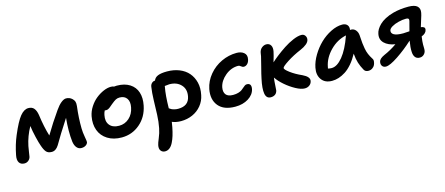

<svg xmlns="http://www.w3.org/2000/svg" viewBox="-51 -1099 4497 1940"><g transform="rotate(-15 2198.0 -129.0)"><path d="M89.8 11.2Q51.3 11.2 34.4 -15.6Q17.6 -42.5 27.8 -91.8Q47.9 -196.3 85.9 -286.1Q141.1 -417 182.9 -468Q224.6 -519 270 -519Q308.6 -519 328.6 -494.6Q348.6 -470.2 356 -424.8Q373.5 -294.9 403.8 -196.8Q474.1 -315.4 550.8 -423.8Q581.5 -468.3 610.8 -491.7Q640.1 -515.1 663.1 -515.1Q699.2 -515.1 725.1 -491.2Q741.2 -476.6 747.3 -459.2Q753.4 -441.9 750 -411.1Q734.9 -292 736.8 -182.1Q737.3 -140.1 746.3 -91.3Q755.4 -42.5 753.9 -33.2Q749.5 -14.2 730.7 -2.2Q711.9 9.8 685.1 9.8Q656.7 9.8 637.2 -12.7Q617.7 -35.2 611.8 -76.2Q599.1 -185.1 612.8 -325.2Q511.7 -169.9 460 -79.1Q429.2 -29.8 386.2 -29.8Q347.2 -29.8 328.4 -51.3Q309.6 -72.8 293.9 -119.1Q282.2 -150.4 266.1 -217.3Q250 -284.2 243.2 -338.9Q192.4 -248 171.9 -148.9Q167 -122.6 161.6 -86.7Q156.2 -50.8 154.8 -43Q150.4 -20 132.3 -4.4Q114.3 11.2 89.8 11.2Z M1107.9 12.2Q1021 12.2 960.2 -25.9Q899.4 -64 875.5 -128.9Q851.6 -193.8 866.7 -273.9Q876.5 -324.2 906 -369.6Q935.5 -415 973.6 -445.3Q1011.7 -475.6 1053.2 -493.4Q1094.7 -511.2 1130.9 -511.2Q1148.9 -511.2 1165 -504.9Q1182.6 -506.8 1191.9 -506.8Q1272.9 -506.8 1326.7 -472.4Q1380.4 -438 1399.4 -378.4Q1418.5 -318.8 1402.8 -242.2Q1379.9 -127.4 1297.9 -57.6Q1215.8 12.2 1107.9 12.2ZM995.1 -252.9Q981.4 -187 1013.2 -147.9Q1044.9 -108.9 1111.8 -108.9Q1172.4 -108.9 1217.3 -149.2Q1262.2 -189.5 1274.9 -255.9Q1287.1 -314 1263.2 -348.9Q1239.3 -383.8 1188 -383.8Q1164.6 -383.8 1146.7 -374Q1128.9 -364.3 1099.1 -339.8Q1092.8 -335 1081.1 -324.7Q1069.3 -314.5 1064.9 -311.3Q1060.5 -308.1 1052.5 -303Q1044.4 -297.9 1037.6 -296.4Q1030.8 -294.9 1022 -294.9Q1016.6 -294.9 1010.7 -296.9Q999.5 -276.4 995.1 -252.9Z M1493.7 261.2Q1465.8 261.2 1449.7 240.5Q1433.6 219.7 1441.4 182.1Q1445.3 161.6 1464.8 115.7Q1484.4 69.8 1494.6 19Q1507.3 -43.9 1510.3 -118.2Q1513.2 -192.4 1515.1 -269.3Q1517.1 -346.2 1526.4 -405.8Q1529.8 -428.2 1544.7 -442.1Q1559.6 -456.1 1578.6 -456.1Q1590.3 -487.3 1624 -500.7Q1657.7 -514.2 1718.8 -514.2Q1789.6 -514.2 1847.2 -491Q1904.8 -467.8 1941.2 -425.5Q1977.5 -383.3 1992.2 -324.5Q2006.8 -265.6 1991.7 -193.8Q1980 -133.8 1942.1 -87.6Q1904.3 -41.5 1848.6 -16.8Q1793 7.8 1728.5 7.8Q1675.3 7.8 1634.8 -9.8Q1632.3 12.2 1625.5 45.9Q1616.2 92.8 1605.2 128.7Q1594.2 164.6 1578.6 196Q1563 227.5 1541.5 244.4Q1520 261.2 1493.7 261.2ZM1658.7 -368.2Q1642.6 -288.1 1640.6 -149.9Q1653.8 -140.6 1662.6 -135.7Q1671.4 -130.9 1690.7 -125.5Q1710 -120.1 1732.4 -120.1Q1841.3 -120.1 1859.4 -214.8Q1874 -288.6 1829.8 -335.7Q1785.6 -382.8 1708.5 -382.8Q1704.6 -382.8 1659.7 -377.9Q1659.7 -371.1 1658.7 -368.2Z M2296.4 8.8Q2175.8 8.8 2120.8 -58.3Q2065.9 -125.5 2086.4 -231.9Q2102.5 -312 2156.7 -377Q2210.9 -441.9 2287.4 -477.5Q2363.8 -513.2 2446.3 -513.2Q2494.1 -513.2 2522.9 -489Q2551.8 -464.8 2542.5 -420.9Q2537.1 -391.6 2520.3 -375.2Q2503.4 -358.9 2483.4 -358.9Q2468.3 -358.9 2455.1 -370.8Q2441.9 -382.8 2428.2 -382.8Q2354 -382.8 2292.2 -331.3Q2230.5 -279.8 2217.3 -213.9Q2208.5 -167 2229.7 -139.4Q2251 -111.8 2305.2 -111.8Q2335.9 -111.8 2359.6 -118.9Q2383.3 -126 2397 -136Q2410.6 -146 2421.4 -156Q2432.1 -166 2442.6 -173.1Q2453.1 -180.2 2464.4 -180.2Q2514.2 -180.2 2503.4 -120.1Q2490.7 -62.5 2433.1 -26.9Q2375.5 8.8 2296.4 8.8Z M2666.5 9.8Q2620.1 9.8 2610.8 -43.7Q2601.6 -97.2 2623.5 -196.8Q2631.8 -238.8 2651.6 -313.5Q2671.4 -388.2 2677.2 -416Q2678.2 -421.9 2683.1 -452.1Q2689.5 -483.9 2711.7 -501.5Q2733.9 -519 2758.3 -519Q2790.5 -519 2805.2 -494.1Q2819.8 -469.2 2811.5 -429.2Q2805.7 -398.4 2783.2 -324.2Q2809.6 -349.1 2849.4 -380.1Q2889.2 -411.1 2938 -443.4Q2986.8 -475.6 3038.1 -497.3Q3089.4 -519 3125.5 -519Q3150.4 -519 3163.8 -500.2Q3177.2 -481.4 3173.3 -459Q3169.9 -434.6 3144 -413.3Q3118.2 -392.1 3080.1 -376Q2997.1 -340.8 2933.3 -299.3Q2869.6 -257.8 2867.2 -243.2Q2863.3 -228 2913.3 -190.7Q2963.4 -153.3 3032.2 -123Q3104 -88.9 3097.2 -46.9Q3092.8 -20.5 3072 -4.2Q3051.3 12.2 3021.5 12.2Q2982.9 12.2 2927.2 -18.3Q2871.6 -48.8 2823.7 -90.6Q2775.9 -132.3 2751.5 -168.9Q2751 -169.9 2749.3 -171.9Q2747.6 -173.8 2747.1 -174.8Q2741.7 -135.3 2739.7 -93Q2737.8 -50.8 2736.3 -43Q2730.5 -16.6 2712.2 -3.4Q2693.8 9.8 2666.5 9.8Z M3308.1 9.8Q3234.4 9.8 3198.7 -39.6Q3163.1 -88.9 3178.2 -163.1Q3190.4 -225.1 3228.5 -288.6Q3266.6 -352.1 3317.6 -401.4Q3368.7 -450.7 3431.2 -481.9Q3493.7 -513.2 3551.3 -513.2Q3585 -513.2 3602.8 -493.4Q3620.6 -473.6 3614.3 -439.9Q3617.2 -440.9 3624 -440.9Q3653.8 -440.9 3672.9 -418.5Q3691.9 -396 3694.3 -363.8Q3694.8 -358.4 3695.3 -348.6Q3698.2 -301.3 3700.7 -278.1Q3703.1 -254.9 3709.2 -220.9Q3715.3 -187 3727.1 -159.4Q3738.8 -131.8 3757.3 -103Q3767.6 -89.8 3765.6 -71Q3763.7 -52.2 3755.9 -34.9Q3748 -17.6 3729.7 -5.4Q3711.4 6.8 3688.5 6.8Q3655.3 6.8 3642.1 -19Q3619.1 -60.1 3606.2 -100.8Q3593.3 -141.6 3588.4 -199.2Q3557.6 -142.6 3521.5 -100.6Q3485.4 -58.6 3448.7 -35.4Q3412.1 -12.2 3377.4 -1.2Q3342.8 9.8 3308.1 9.8ZM3302.2 -141.1Q3300.3 -133.8 3298.3 -121.1Q3316.9 -116.2 3336.4 -116.2Q3393.6 -116.2 3452.9 -188.5Q3512.2 -260.7 3559.1 -394L3561 -397.9Q3465.8 -377.9 3392.8 -304Q3319.8 -230 3302.2 -141.1Z M3871.1 11.2Q3845.2 11.2 3832.3 -6.6Q3819.3 -24.4 3824.7 -50.8Q3830.6 -82 3883.8 -106Q3953.1 -135.3 4020 -182.1Q3946.8 -193.8 3907.7 -232.2Q3868.7 -270.5 3880.9 -328.1Q3884.8 -350.1 3897.9 -372.6Q3911.1 -395 3934.3 -418.2Q3957.5 -441.4 3996.6 -462.2Q4035.6 -482.9 4085 -496.1Q4157.2 -515.1 4243.2 -515.1Q4309.1 -515.1 4335.9 -490.5Q4362.8 -465.8 4354 -420.9Q4351.1 -402.3 4335 -354Q4318.8 -305.7 4313 -282.2Q4334.5 -279.8 4345 -271.2Q4355.5 -262.7 4352.1 -244.1Q4345.7 -208.5 4296.9 -189.9Q4289.1 -136.7 4289.1 -106Q4289.1 -99.6 4289.6 -83.7Q4290 -67.9 4289.8 -58.1Q4289.6 -48.3 4288.1 -42Q4284.2 -20 4266.8 -3.9Q4249.5 12.2 4224.1 12.2Q4192.9 12.2 4176.8 -8.3Q4160.6 -28.8 4159.2 -64Q4156.2 -109.4 4168 -178.2H4163.1L4164.1 -176.8Q4087.9 -106.4 4000 -47.6Q3912.1 11.2 3871.1 11.2ZM4006.8 -328.1Q4001.5 -300.8 4030 -284.4Q4058.6 -268.1 4125 -268.1Q4145 -268.1 4190.9 -272Q4209 -336.9 4217.8 -374Q4221.2 -390.1 4214.4 -397Q4207.5 -403.8 4189.9 -403.8Q4151.9 -403.8 4109.9 -393.1Q4069.8 -383.3 4040 -365.7Q4010.3 -348.1 4006.8 -328.1Z"/></g></svg>

Font: Shantell Sans Normal
Style: Italic
Weight: 600
Italic angle: -11.31°
Designer: Stephen Nixon, Anya Danilova, Shantell Martin
Foundry: Arrow Type
Version: Version 1.006;[559af2be0]